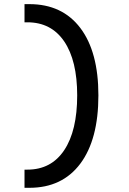

<svg xmlns="http://www.w3.org/2000/svg" viewBox="-20 -811 626 929"><path d="M98.6 97.7V9.8H112.3Q228 9.8 290.8 -84.5Q353.5 -178.7 353.5 -349.6Q353.5 -517.6 290.8 -610.4Q228 -703.1 112.3 -703.1H98.6V-791H122.1Q281.2 -791 368.7 -675.5Q456.1 -560.1 456.1 -349.6Q456.1 -136.2 368.7 -19.3Q281.2 97.7 122.1 97.7Z"/></svg>

Font: Cascadia Mono
Style: Regular
Weight: 400
Monospace: yes
Designer: Aaron Bell
Foundry: Saja Typeworks
Version: Version 2404.023